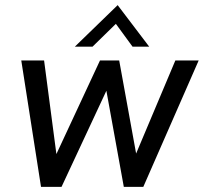

<svg xmlns="http://www.w3.org/2000/svg" viewBox="-20 -729 795 749"><path d="M140 0 63 -493H152L200 -128L370 -493H445L511 -130L664 -493H755L539 0H463L395 -375L220 0ZM272 -547 439 -709 562 -547H497L432 -636L341 -547Z"/></svg>

Font: Hanken Grotesk
Style: Italic
Weight: 400
Italic angle: -8°
Designer: Alfredo Marco Pradil
Foundry: Hanken Design Co.
Version: Version 3.013